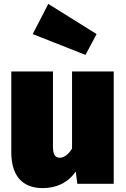

<svg xmlns="http://www.w3.org/2000/svg" viewBox="-20 -944 649 986"><path d="M228 -924 148 -769 419 -662 476 -769ZM564 -577H350V-181C330 -148 307 -134 287 -134C267 -134 252 -145 252 -190V-577H38V-162C38 -52 86 22 199 22C271 22 329 -6 369 -63L377 0H564Z"/></svg>

Font: Glow Sans SC Normal Heavy
Style: Regular
Weight: 900
Designer: Ryoko NISHIZUKA (kana, bopomofo & ideographs); Paul D. Hunt (Latin, Greek & Cyrillic); Sandoll Communications, Soo-young
Version: Version 0.93